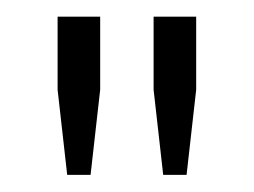

<svg xmlns="http://www.w3.org/2000/svg" viewBox="-20 -820 304 230"><path d="M60.5 -610.5 49 -712.5V-800H100V-712.5L88.5 -610.5ZM175.5 -610.5 164 -712.5V-800H215V-712.5L203.5 -610.5Z"/></svg>

Font: Big Shoulders Text ExtraLight
Style: Regular
Weight: 250
Version: Version 2.002